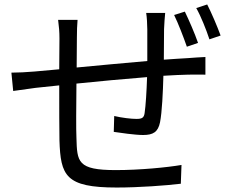

<svg xmlns="http://www.w3.org/2000/svg" viewBox="-20 -811 1040 859"><path d="M866 -619C852 -660 825 -722 807 -759L759 -744C778 -705 801 -645 816 -602ZM634 -753C637 -736 639 -701 639 -679V-538C534 -529 419 -518 323 -509L324 -642C324 -672 325 -699 327 -722H240C244 -692 246 -668 246 -639L245 -501C198 -497 159 -493 134 -491C98 -488 61 -486 31 -486L39 -404C66 -408 109 -414 140 -418L245 -429C245 -330 245 -225 246 -183C251 -25 273 28 502 28C602 28 723 19 789 11L792 -73C728 -62 605 -50 498 -50C326 -50 325 -87 322 -194C320 -232 321 -335 322 -437C420 -447 536 -458 638 -466C636 -404 632 -338 627 -305C624 -283 614 -279 590 -279C567 -279 525 -284 491 -292L489 -221C516 -217 584 -207 620 -207C665 -207 687 -220 696 -264C705 -310 709 -399 711 -472C754 -475 792 -476 821 -477C846 -477 883 -478 899 -477V-556C875 -555 847 -553 821 -551C789 -549 752 -547 713 -544C713 -587 714 -637 714 -681C715 -703 717 -737 719 -753ZM858 -775C879 -738 902 -680 917 -635L967 -652C952 -693 926 -754 907 -791Z"/></svg>

Font: Noto Sans CJK JP Regular
Style: Regular
Weight: 400
Designer: Ryoko NISHIZUKA (kana & ideographs); Paul D. Hunt (Latin, Greek & Cyrillic); Wenlong ZHANG (bopomofo); Sandoll Communica
Foundry: Adobe Systems Incorporated
Version: Version 1.001;PS 1.001;hotconv 1.0.78;makeotf.lib2.5.61930